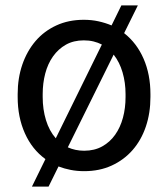

<svg xmlns="http://www.w3.org/2000/svg" viewBox="-20 -628 624 716"><path d="M45.9 -277.3Q45.9 -336.4 63.2 -387Q80.6 -437.5 112.5 -474.9Q144.5 -512.2 190.2 -533.2Q235.8 -554.2 292.5 -554.2Q321.3 -554.2 346.9 -548.6Q372.6 -543 396 -533.2L432.6 -607.9H494.1L442.9 -504.4Q490.2 -467.3 515.6 -408.7Q541 -350.1 541 -277.3V-266.1Q541 -206.5 523.9 -156Q506.8 -105.5 474.6 -68.6Q442.4 -31.7 396.7 -10.7Q351.1 10.3 293.9 10.3Q267.1 10.3 243.4 5.6Q219.7 1 198.2 -7.3L161.1 67.9H99.1L149.4 -34.7Q99.6 -70.8 72.8 -130.9Q45.9 -190.9 45.9 -266.1ZM139.2 -266.1Q139.2 -220.2 151.4 -180.2Q163.6 -140.1 188 -112.3L359.9 -461.9Q345.7 -469.2 328.9 -473.4Q312 -477.5 292.5 -477.5Q254.4 -477.5 225.8 -461.4Q197.3 -445.3 177.7 -417.7Q158.2 -390.1 148.7 -353.8Q139.2 -317.4 139.2 -277.3ZM448.2 -277.3Q448.2 -319.8 437 -358.2Q425.8 -396.5 403.8 -424.3L232.9 -78.6Q260.7 -65.9 293.9 -65.9Q332 -65.9 361.1 -82Q390.1 -98.1 409.4 -125.5Q428.7 -152.8 438.5 -189Q448.2 -225.1 448.2 -266.1Z"/></svg>

Font: Roboto2
Style: Regular
Weight: 400
Designer: Google
Foundry: Google
Version: Version 2.000981-w3; 2014; ttfautohint (v1.1) -l 5 -r 24 -G 